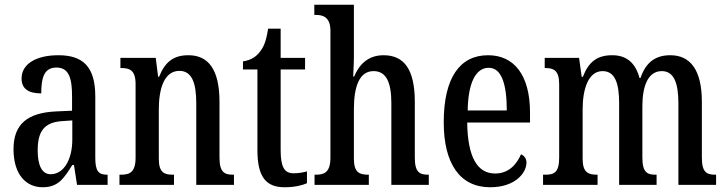

<svg xmlns="http://www.w3.org/2000/svg" viewBox="-20 -780 3061 810"><path d="M160 10C226 10 250 -28 285 -84H292L305 0H434V-43H431C395 -43 382 -59 382 -115V-373C382 -500 329 -547 226 -547C134 -547 71 -511 71 -449C71 -407 98 -386 154 -386C154 -452 166 -495 218 -495C272 -495 284 -448 284 -373V-313L218 -310C97 -305 37 -257 37 -151C37 -41 92 10 160 10ZM194 -45C156 -45 139 -84 139 -145C139 -223 164 -264 242 -269L285 -272V-191C285 -107 249 -45 194 -45Z M484 0H714V-43H709C674 -43 650 -51 650 -110V-319C650 -402 671 -481 737 -481C790 -481 808 -429 808 -344V0H967V-43H963C928 -43 906 -52 906 -115V-350C906 -487 859 -547 775 -547C714 -547 677 -521 651 -456H647L637 -536H488V-493H492C527 -493 552 -484 552 -425V-115C552 -52 526 -43 490 -43H484Z M1181 10C1225 10 1257 1 1275 -7V-57C1257 -52 1240 -49 1218 -49C1179 -49 1164 -77 1164 -147V-487H1267V-536H1164V-659H1111C1103 -605 1092 -581 1076 -561C1060 -540 1038 -526 1005 -521V-487H1066V-146C1066 -30 1105 10 1181 10Z M1307 0H1536V-43H1534C1498 -43 1473 -51 1473 -110V-319C1473 -415 1496 -480 1556 -480C1611 -480 1631 -430 1631 -344V0H1789V-43H1787C1751 -43 1730 -52 1730 -115V-350C1730 -487 1685 -547 1598 -547C1529 -547 1493 -503 1474 -457H1470C1470 -468 1473 -507 1473 -541V-760H1306V-717H1314C1342 -717 1374 -708 1374 -650V-115C1374 -52 1347 -43 1313 -43H1307Z M2048 10C2154 10 2201 -51 2201 -94C2201 -113 2190 -124 2178 -129C2159 -85 2125 -48 2069 -48C1994 -48 1953 -116 1951 -263H2216V-305C2216 -463 2149 -547 2039 -547C1920 -547 1852 -452 1852 -264C1852 -90 1920 10 2048 10ZM2118 -314H1953C1955 -429 1986 -494 2042 -494C2097 -494 2118 -422 2118 -314Z M2271 0H2501V-43H2499C2463 -43 2438 -51 2438 -110V-319C2438 -404 2462 -480 2522 -480C2574 -480 2592 -430 2592 -344V0H2750V-43H2746C2711 -43 2690 -52 2690 -115V-332C2690 -411 2711 -480 2772 -480C2823 -480 2842 -430 2842 -344V0H3001V-43H2998C2962 -43 2941 -52 2941 -115V-350C2941 -487 2891 -547 2808 -547C2749 -547 2706 -521 2682 -451H2678C2659 -522 2616 -547 2563 -547C2501 -547 2464 -521 2439 -456H2434L2423 -536H2278V-493H2280C2315 -493 2339 -484 2339 -425V-115C2339 -52 2317 -43 2281 -43H2271Z"/></svg>

Font: Noto Serif Tamil ExtraCondensed Medium
Style: Italic
Weight: 500
Width: 2
Italic angle: -12°
Designer: Indian Type Foundry, Tom Grace, and the Monotype Design Team
Foundry: Monotype Imaging Inc.
Version: Version 2.003